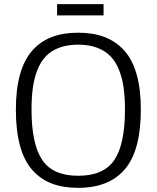

<svg xmlns="http://www.w3.org/2000/svg" viewBox="-20 -884 748 916"><path d="M55.7 0ZM252.4 -810.5V-864.3H474.1V-810.5ZM353 -728Q424.3 -728 478.3 -707.5Q532.2 -687 571.8 -644Q611.3 -601.1 631.6 -530Q651.9 -459 651.9 -361.8Q651.9 -166.5 576.2 -77.1Q500.5 12.2 352.5 12.2Q280.8 12.2 227.1 -8.3Q173.3 -28.8 134.3 -72.8Q95.2 -116.7 75.4 -189Q55.7 -261.2 55.7 -361.3Q55.7 -459 75.9 -530Q96.2 -601.1 135.3 -644.3Q174.3 -687.5 228.3 -707.8Q282.2 -728 353 -728ZM352.5 -670.9Q301.8 -670.9 263.4 -656.7Q225.1 -642.6 200 -616.9Q174.8 -591.3 159.2 -552.2Q143.6 -513.2 137 -467Q130.4 -420.9 130.4 -361.8Q130.4 -197.3 181.2 -121.3Q231.9 -45.4 353 -45.4Q474.6 -45.4 525.4 -120.6Q576.2 -195.8 576.2 -361.3Q576.2 -420.4 569.6 -466.8Q563 -513.2 547.1 -552.2Q531.2 -591.3 505.9 -616.9Q480.5 -642.6 442.1 -656.7Q403.8 -670.9 352.5 -670.9Z"/></svg>

Font: Pontano Sans
Style: Regular
Weight: 400
Foundry: vernon adams
Version: 1.0